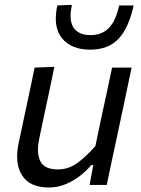

<svg xmlns="http://www.w3.org/2000/svg" viewBox="-20 -782 598 812"><path d="M187 11Q105 11 73 -41Q52.5 -73 52.5 -120.5Q52.5 -149 60 -182.5Q64.5 -203.5 69 -224Q73 -244.5 79 -271.5Q92.5 -336.5 104 -389Q115 -441 126.5 -496L210 -499.5Q198.5 -444.5 187.5 -391.5Q176 -338.5 163.5 -279.5L146.5 -198.5Q140.5 -171 140.5 -149Q140.5 -120.5 150.5 -100.5Q167.5 -65.5 225 -65.5Q271 -65.5 309.2 -94.2Q347.5 -123 383.5 -164.5L407.5 -279.5Q420.5 -338 431.5 -389.8Q442.5 -441.5 454 -496H536.5Q525 -441 514 -388.5Q502.5 -336 489 -271L478 -219Q464.5 -157.5 453.8 -106.2Q443 -55 431.5 0H359L374.5 -84H366Q348.5 -62.5 321.2 -40.5Q294 -18.5 259.5 -3.8Q225 11 187 11ZM360.5 -572Q282 -572 242.5 -620Q216 -652 216 -703.5Q216 -729 222.5 -759L284 -761.5Q278.5 -735 278.5 -714.5Q278.5 -682 292 -663.5Q314 -633.5 362.5 -633.5Q411 -633.5 440.5 -663.8Q470 -694 484 -759H545Q525.5 -666.5 482.5 -619.2Q439.5 -572 360.5 -572Z"/></svg>

Font: Heraclito
Style: Italic
Weight: 400
Italic angle: -12°
Designer: Kostas Bartsokas (font) & Cristiano Sobral (main changes)
Foundry: Kostas Bartsokas (font) & Cristiano Sobral (main changes)
Version: Version 1.00;July 8, 2020;FontCreator 13.0.0.2655 64-bit